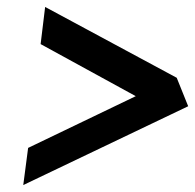

<svg xmlns="http://www.w3.org/2000/svg" viewBox="-20 -626 562 553"><path d="M47 -93 522 -320 489 -402 110 -606 97 -499 371 -349 61 -200Z"/></svg>

Font: Bluebird
Style: NrwObl
Weight: 400
Designer: Jasper
Foundry: Cannot Into Space Fonts
Version: Version 0.98